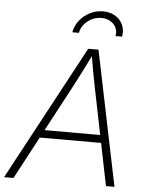

<svg xmlns="http://www.w3.org/2000/svg" viewBox="-80 -984 790 1033"><g transform="rotate(5 315.0 -467.5)"><path d="M-18.6 0 372.1 -727.5H427.7L577.6 0H531.7L426.3 -520Q418.5 -558.1 409.9 -604.5Q401.4 -650.9 392.1 -708H404.3Q377 -652.3 353.5 -606Q330.1 -559.6 309.1 -520L32.2 0ZM135.7 -229 142.6 -271H506.8L499.5 -229ZM435.1 -935.1Q472.7 -935.1 500.5 -918.2Q528.3 -901.4 541.3 -872.8Q554.2 -844.2 548.3 -808.6H512.7Q519.5 -847.2 494.6 -873Q469.7 -898.9 429.2 -898.9Q388.2 -898.9 355 -873Q321.8 -847.2 314.9 -808.6H279.3Q285.6 -844.2 308.1 -872.8Q330.6 -901.4 363.8 -918.2Q397 -935.1 435.1 -935.1Z"/></g></svg>

Font: Inter 17pt ExtraLight
Style: Italic
Weight: 250
Italic angle: -9.3988°
Version: Version 4.001;git-66647c0bb